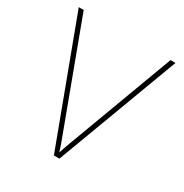

<svg xmlns="http://www.w3.org/2000/svg" viewBox="-165 -840 927 969"><g transform="rotate(30 298.5 -355.5)"><path d="M284.7 -69.3 298.8 -26.4 313 -69.3 551.8 -710.9H580.6L314.9 0H282.7L17.1 -710.9H45.9Z"/></g></svg>

Font: Roboto Thin
Style: Regular
Weight: 250
Designer: Google
Version: Version 2.134; 2016